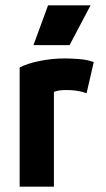

<svg xmlns="http://www.w3.org/2000/svg" viewBox="-20 -703 400 723"><path d="M333 -469 306 -352Q286 -359 268 -361.5Q250 -364 230 -364Q216 -364 204.5 -362.5Q193 -361 183 -357V0H54V-449Q83 -464 129.5 -473.5Q176 -483 225 -483Q246 -483 278.5 -480.5Q311 -478 333 -469ZM161 -683H321L242 -533H106Z"/></svg>

Font: Kreadon
Style: Bold
Weight: 700
Designer: Reiya WATANABE
Foundry: StudioGnu
Version: Version 1.003; ttfautohint (v1.8.4.7-5d5b);gftools[0.9.32]